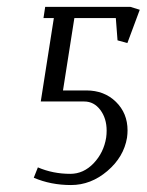

<svg xmlns="http://www.w3.org/2000/svg" viewBox="-20 -532 422 552"><path d="M77.1 -21 88.9 -50.8Q132.3 -32.2 182.1 -32.2Q220.2 -32.2 249.3 -62.7Q278.3 -93.3 285.2 -136.2Q286.6 -146.5 286.6 -156.2Q286.6 -191.9 268.3 -216.1Q250 -240.2 222.2 -240.2H97.2L134.8 -480H105L109.9 -512.2H355L381.8 -503.9L346.2 -408.2L317.9 -416L313 -480H193.8L161.1 -272H228Q279.8 -272 313.2 -239.3Q346.7 -206.5 346.7 -157.2Q346.7 -147.5 345.2 -136.2Q335.9 -80.6 288.6 -40.3Q241.2 0 184.1 0Q126 0 77.1 -21Z"/></svg>

Font: Gawaa
Style: Italic
Weight: 400
Designer: T. Christopher White
Version: Version 1.0